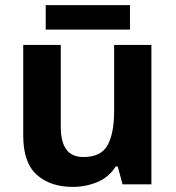

<svg xmlns="http://www.w3.org/2000/svg" viewBox="-20 -722 688 752"><path d="M573 -546V0H460L441 -70H433Q407 -28 361.5 -9Q316 10 265 10Q177 10 124 -37.5Q71 -85 71 -190V-546H218V-225Q218 -167 239.5 -137Q261 -107 307 -107Q376 -107 401.5 -153.5Q427 -200 427 -288V-546ZM489 -702V-606H159V-702Z"/></svg>

Font: Noto Sans Syriac
Style: Bold
Weight: 700
Designer: Patrick Giasson and the Monotype Design Team
Foundry: Monotype Imaging Inc.
Version: Version 3.000; ttfautohint (v1.8.4.7-5d5b)